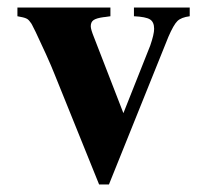

<svg xmlns="http://www.w3.org/2000/svg" viewBox="-20 -472 540 506"><path d="M480 -452.1V-429.2Q457.5 -426.3 447.5 -416.5Q437.5 -406.7 423.8 -375L267.1 14.2H241.2L124 -275.9Q116.2 -295.9 101.3 -328.9Q86.4 -361.8 74 -387.7Q61.5 -413.6 60.1 -413.1Q55.7 -420.4 49.3 -423.3Q43 -426.3 25.9 -429.2V-452.1H271V-429.2Q268.1 -428.7 263.9 -428.2Q259.8 -427.7 257.1 -427.2Q254.4 -426.8 252.9 -426.8Q234.4 -424.3 226.8 -419.2Q219.2 -414.1 219.2 -402.8Q219.2 -394.5 228 -373L305.2 -173.8L376 -352.1Q386.2 -381.8 386.2 -396Q386.2 -414.1 375.2 -420.9Q364.3 -427.7 333 -429.2V-452.1Z"/></svg>

Font: Accordance
Style: Bold
Weight: 700
Version: Version 1.2 (build January 31, 2020) Miklal Software Solutio